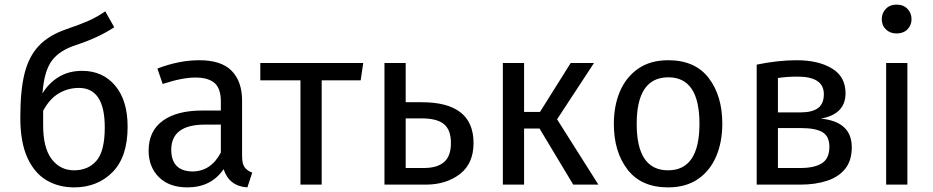

<svg xmlns="http://www.w3.org/2000/svg" viewBox="-20 -800 4044 832"><path d="M301 12Q234 12 181.5 -19Q129 -50 98.5 -117Q68 -184 68 -290Q68 -409 86.5 -482Q105 -555 147 -600Q190 -647 269 -674Q328 -694 365 -710.5Q402 -727 436 -751L475 -682Q409 -638 313 -606Q239 -583 205 -537.5Q171 -492 164 -395Q191 -440 234.5 -466.5Q278 -493 336 -493Q425 -493 479 -429Q533 -365 533 -251Q533 -120 467.5 -54Q402 12 301 12ZM301 -62Q362 -62 398 -103.5Q434 -145 434 -248Q434 -419 322 -419Q275 -419 235 -395.5Q195 -372 167 -320V-256Q167 -159 204 -110.5Q241 -62 301 -62Z M1052 12Q973 7 949 -67Q895 12 792 12Q713 12 668.5 -32.5Q624 -77 624 -147Q624 -232 685 -276.5Q746 -321 856 -321H937V-360Q937 -417 909.5 -440.5Q882 -464 827 -464Q769 -464 685 -436L662 -503Q756 -539 844 -539Q939 -539 984 -493Q1029 -447 1029 -364V-123Q1029 -89 1041 -74Q1053 -59 1073 -52ZM813 -57Q894 -57 937 -139V-260H868Q723 -260 722 -152Q722 -59 813 -57Z M1374 0H1282V-452H1108V-527H1554L1543 -452H1374Z M1825 0H1646V-527H1738V-357H1808Q2032 -357 2032 -180Q2032 -91 1972.5 -45.5Q1913 0 1825 0ZM1817 -72Q1874 -72 1904 -97.5Q1934 -123 1934 -180Q1934 -237 1904 -262Q1874 -287 1807 -287H1738V-72Z M2573 0H2464L2318 -243H2251V0H2159V-527H2251V-315H2320L2453 -527H2554L2394 -283Z M2875 12Q2759 12 2699.5 -65Q2640 -142 2640 -263Q2640 -342 2666.5 -404Q2693 -466 2745.5 -502.5Q2798 -539 2876 -539Q2992 -539 3051 -462Q3110 -385 3110 -264Q3110 -185 3083.5 -122.5Q3057 -60 3004.5 -24Q2952 12 2875 12ZM2875 -62Q3011 -62 3011 -264Q3011 -465 2876 -465Q2739 -465 2739 -263Q2739 -62 2875 -62Z M3449 0H3259V-520Q3352 -539 3432 -539Q3526 -539 3585 -503.5Q3644 -468 3644 -396Q3644 -305 3537 -286Q3671 -273 3671 -162Q3671 -104 3642.5 -68.5Q3614 -33 3563.5 -16.5Q3513 0 3449 0ZM3450 -313Q3499 -313 3524.5 -331.5Q3550 -350 3550 -392Q3550 -468 3436 -468Q3391 -468 3351 -462V-313ZM3449 -72Q3509 -72 3541.5 -92.5Q3574 -113 3574 -164Q3574 -209 3544.5 -227Q3515 -245 3451 -245H3351V-72Z M3865 -655Q3837 -655 3819 -672.5Q3801 -690 3801 -717Q3801 -743 3818.5 -761.5Q3836 -780 3865 -780Q3895 -780 3912.5 -761.5Q3930 -743 3930 -717Q3930 -691 3912.5 -673Q3895 -655 3865 -655ZM3912 0H3820V-527H3912Z"/></svg>

Font: Trujillo
Style: Regular
Weight: 400
Designer: Fira Sans original fonts by bBox Type GmbH, Carrois Corporate GbR, & Edenspiekermann AG / Changes by Cristiano Sobral
Foundry: Fira Sans original fonts by bBox Type GmbH, Carrois Corporate GbR, & Edenspiekermann AG / Changes by Cristiano Sobral
Version: Version 4.301;October 17, 2021;FontCreator 14.0.0.2814 64-bi